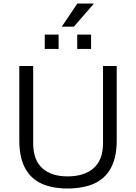

<svg xmlns="http://www.w3.org/2000/svg" viewBox="-20 -1062 775 1094"><path d="M365 12Q279 12 217.5 -15.5Q156 -43 123 -104Q90 -165 90 -262V-686H169V-246Q169 -151 220.5 -104Q272 -57 365 -57Q460 -57 513.5 -104Q567 -151 567 -246V-686H645V-262Q645 -165 611.5 -104Q578 -43 515.5 -15.5Q453 12 365 12ZM235 -783V-865H314V-783ZM420 -783V-865H499V-783ZM332 -910 421 -1042H512L513 -1039L401 -910Z"/></svg>

Font: Archivo SemiBold Light
Style: Regular
Weight: 300
Version: Version 2.001